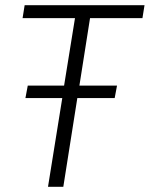

<svg xmlns="http://www.w3.org/2000/svg" viewBox="-20 -720 577 740"><path d="M529 -650H327L286 -390H431L422 -342H278L224 0H165L220 -342H78L87 -390H227L269 -650H67L75 -700H537Z"/></svg>

Font: Georama ExtraCondensed Thin Light
Style: Italic
Weight: 300
Italic angle: -9°
Version: Version 1.001